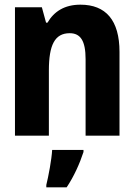

<svg xmlns="http://www.w3.org/2000/svg" viewBox="-20 -580 570 821"><path d="M44 0H189V-279C189 -387 214 -438 278 -438C324 -438 346 -406 346 -327V0H491V-358C491 -494 432 -560 324 -560C256 -560 211 -531 183 -483H177L159 -549H44ZM178 211V221H265C296 175 321 119 337 70V61H203C201 101 187 175 178 211Z"/></svg>

Font: Noto Sans Mono Condensed ExtraBold
Style: Regular
Weight: 800
Width: 3
Designer: Monotype Design Team
Foundry: Monotype Imaging Inc.
Version: Version 2.014